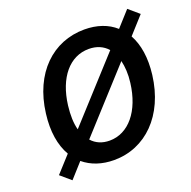

<svg xmlns="http://www.w3.org/2000/svg" viewBox="-128 -817 975 979"><g transform="rotate(-20 359.5 -327.0)"><path d="M544 -450C552 -417 555 -376 549 -330C531 -183 453 -89 350 -89C310 -89 277 -103 253 -130ZM216 -199C206 -235 205 -280 211 -330C229 -476 305 -565 408 -565C451 -565 485 -550 510 -522ZM719 -642 663 -690 589 -608C547 -646 489 -666 421 -666C250 -666 117 -541 91 -330C79 -236 92 -158 126 -100L46 -12L102 36L173 -43C216 -7 272 12 338 12C508 12 642 -118 668 -330C679 -420 667 -494 636 -550Z"/></g></svg>

Font: Falling Sky
Style: Obl
Weight: 400
Designer: Paul D. Hunt
Foundry: Adobe Systems Incorporated
Version: Version 1.02